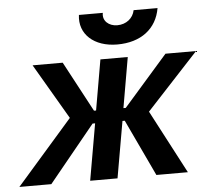

<svg xmlns="http://www.w3.org/2000/svg" viewBox="-91 -776 917 832"><g transform="rotate(-5 367.0 -360.0)"><path d="M-40 0H99L300 -246H311L268 0H387L430 -246H440L556 0H693L548 -276L774 -520H641L449 -301H439L477 -520H358L320 -301H311L194 -520H63L204 -279ZM437 -578C540 -578 609 -631 624 -720H520C513 -685 483 -661 444 -661C407 -661 379 -686 386 -720H282C271 -637 336 -578 437 -578Z"/></g></svg>

Font: Fixel Display 20240404 SemiBold
Style: Italic
Weight: 600
Italic angle: -10°
Designer: AlfaBravo + MacPaw
Foundry: Kyrylo Tkachov, Marchela Mozhyna, Serhii Makarenko, Maria Weinstein, Zakhar Kryvoshyya
Version: Version 1.211;Glyphs 3.2 (3225)